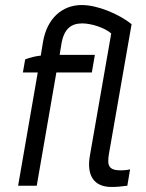

<svg xmlns="http://www.w3.org/2000/svg" viewBox="-20 -738 582 763"><path d="M151 -572 142 -517C121 -515 98 -509 80 -502L71 -450H130L52 0H126L204 -450H345L357 -520H217L224 -563C234 -623 262 -645 307 -645C341 -645 395 -629 422 -605L337 -118C324 -42 352 5 423 5C446 5 463 3 486 0L497 -65C484 -62 471 -61 460 -61C412 -61 405 -80 413 -127L503 -642C453 -682 368 -718 305 -718C227 -718 167 -665 151 -572Z"/></svg>

Font: Fixel Text 20240404
Style: Italic
Weight: 400
Width: 4
Italic angle: -10°
Designer: AlfaBravo + MacPaw
Foundry: Kyrylo Tkachov, Marchela Mozhyna, Serhii Makarenko, Maria Weinstein, Zakhar Kryvoshyya
Version: Version 1.211;Glyphs 3.2 (3225)